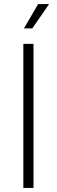

<svg xmlns="http://www.w3.org/2000/svg" viewBox="-20 -926 279 946"><path d="M95 0V-710H145V0ZM98 -786 168 -906H222L139 -786Z"/></svg>

Font: Geist ExtLt
Style: Regular
Weight: 400
Designer: Basement.studio, Andrés Briganti, Mateo Zaragoza
Foundry: Basement.studio, Vercel, Andrés Briganti, Guido Ferreyra, Mateo Zaragoza
Version: Version 1.401